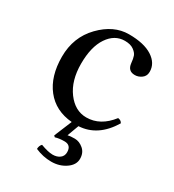

<svg xmlns="http://www.w3.org/2000/svg" viewBox="-158 -531 745 822"><g transform="rotate(30 214.0 -119.5)"><path d="M228 96Q202 96 183 102L177 96L213 9Q130 2 83.5 -57Q37 -116 37 -212.5Q37 -309 100 -374Q163 -439 238 -439Q313 -439 354 -412.5Q395 -386 395 -344Q395 -323 379.5 -311.5Q364 -300 346 -300Q312 -300 308 -336Q306 -358 301.5 -370.5Q297 -383 281 -394.5Q265 -406 237 -406Q187 -406 155 -358.5Q123 -311 123 -227.5Q123 -144 162 -91.5Q201 -39 257 -39Q326 -39 377 -105Q393 -103 398 -91Q340 5 247 10L226 67Q238 64 260.5 64Q283 64 303 81Q323 98 323 128Q323 158 292.5 179Q262 200 221.5 200Q181 200 142 183Q142 167 152 157Q190 171 211.5 171Q233 171 247 160.5Q261 150 261 131Q261 96 228 96Z"/></g></svg>

Font: Ponomar Unicode TT
Style: Regular
Weight: 400
Designer: Vladislav V. Dorosh, Yuri A.W. Shardt, Nikita Simmons, Aleksandr Andreev
Foundry: Ponomar Project
Version: 1.1